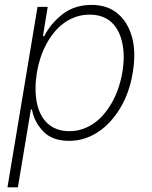

<svg xmlns="http://www.w3.org/2000/svg" viewBox="-20 -574 631 798"><path d="M136 -545.5H178.3L158.4 -423.7H163.7Q191.1 -476.9 240.4 -515.3Q290.1 -553.6 360.4 -553.6Q426.8 -553.6 469.5 -517.4Q512.4 -480.8 529.1 -418.3Q545.8 -355.8 531.6 -271.3Q517.8 -188.2 480.1 -125.4Q460.9 -93.4 437.7 -68.2Q414.4 -43 387.4 -25.2Q360.4 -7.5 330.3 2Q300.1 11.4 267.4 11.4Q197.8 11.4 160.2 -27.3Q122.9 -65.7 112.6 -119H108.3L54.3 204.5H11ZM133.2 -147Q138.8 -119.3 150.2 -97.5Q161.6 -75.6 178.4 -60.4Q195.3 -45.1 217.7 -36.9Q240.1 -28.8 267.8 -28.8Q299.7 -28.8 327.2 -39.1Q354.8 -49.4 377.7 -66.9Q400.6 -84.5 419 -108.3Q437.5 -132.1 451.3 -159.1Q465.2 -186.1 474.4 -215Q483.7 -244 488.3 -271.7Q494 -306.1 494.1 -336.6Q494.3 -367.2 488.3 -394.9Q482.6 -422.2 471.4 -444.1Q460.2 -465.9 443.4 -481.4Q426.5 -496.8 403.9 -505Q381.4 -513.1 353 -513.1Q320.7 -513.1 293.1 -503.2Q265.6 -493.3 242.7 -475.9Q219.8 -458.5 201.5 -435Q183.2 -411.6 169.6 -384.8Q155.9 -358 146.8 -329Q137.8 -300.1 133.2 -271.7Q122.2 -202.1 133.2 -147Z"/></svg>

Font: Inter P Extra Light
Style: Italic
Weight: 200
Italic angle: 9.39999°
Designer: Rasmus Andersson
Foundry: rsms
Version: Version 3.018;git-588b23468